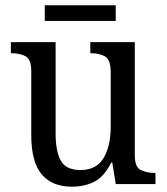

<svg xmlns="http://www.w3.org/2000/svg" viewBox="-20 -695 629 725"><path d="M252 10Q177 10 137.5 -36.5Q98 -83 98 -186V-427Q98 -471 76.5 -482.5Q55 -494 24 -494H21V-536H190V-190Q190 -124 209.5 -88.5Q229 -53 284 -53Q344 -53 371 -98Q398 -143 398 -216V-422Q398 -470 376.5 -482Q355 -494 324 -494H321V-536H489V-109Q489 -64 511.5 -53Q534 -42 564 -42H567V0H417L404 -81H400Q372 -26 334.5 -8Q297 10 252 10ZM149 -616V-675H417V-616Z"/></svg>

Font: Noto Serif Myanmar SemCond
Style: Regular
Weight: 400
Width: 4
Designer: Ben Mitchell and the Monotype Design Team
Foundry: Monotype Imaging Inc.
Version: Version 2.106; ttfautohint (v1.8.4.7-5d5b)